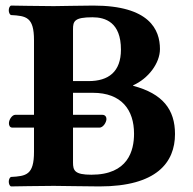

<svg xmlns="http://www.w3.org/2000/svg" viewBox="-20 -667 694 689"><path d="M173 -645C133 -645 19 -647 19 -647C9 -641 9 -619 19 -613C74 -610 102 -606 102 -523V-255H35C23 -255 12 -237 12 -225C12 -217 15 -209 25 -209H102V-122C102 -39 74 -35 19 -32C9 -26 9 -4 19 2C19 2 133 0 173 0C213 0 277 2 337 2C542 2 608 -84 608 -186C608 -274 564 -331 458 -359V-361C512 -385 554 -440 554 -491C554 -560 517 -647 315 -647C265 -647 205 -645 173 -645ZM242 -209H337C350 -209 362 -228 362 -240C362 -247 358 -255 347 -255H242V-334H313C416 -334 461 -273 461 -187C461 -127 440 -40 308 -40C248 -40 242 -55 242 -84ZM242 -562C242 -591 247 -605 312 -605C358 -605 414 -587 414 -489C414 -409 369 -376 298 -376H242Z"/></svg>

Font: Libertinus Serif
Style: Bold
Weight: 700
Designer: Philipp H. Poll, Khaled Hosny
Foundry: Caleb Maclennan
Version: Version 7.050;RELEASE